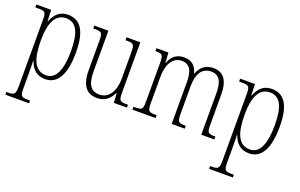

<svg xmlns="http://www.w3.org/2000/svg" viewBox="-92 -933 2438 1560"><g transform="rotate(20 1127.0 -153.5)"><path d="M19 239H224V215H205C150 215 139 209 139 140V18C139 -34 138 -75 137 -99H139C162 -32 205 10 278 10C379 10 441 -79 441 -277C441 -465 385 -546 276 -546C203 -546 163 -500 140 -439H137L133 -536H5V-511H25C89 -511 98 -505 98 -438V139C98 209 86 215 30 215H19ZM275 -22C172 -22 139 -121 139 -276C139 -423 179 -514 272 -514C361 -514 399 -436 399 -277C399 -118 361 -22 275 -22Z M726 10C793 10 835 -26 861 -81H865L870 0H983V-25H973C915 -25 904 -30 904 -101V-536H785V-511H792C856 -511 863 -505 863 -429V-205C863 -107 822 -23 734 -23C656 -23 628 -80 628 -184V-536H506V-511H515C576 -511 587 -506 587 -439V-184C587 -47 636 10 726 10Z M1031 0H1231V-25H1224C1163 -25 1153 -30 1153 -99V-331C1153 -425 1189 -510 1273 -510C1342 -510 1370 -461 1370 -361V0H1483V-25H1477C1420 -25 1410 -31 1410 -99V-345C1410 -435 1441 -510 1528 -510C1599 -510 1626 -456 1626 -361V0H1739V-25H1735C1678 -25 1667 -30 1667 -96V-360C1667 -483 1622 -543 1536 -543C1472 -543 1426 -511 1403 -446H1401C1385 -508 1349 -543 1283 -543C1222 -543 1179 -515 1155 -450H1152L1147 -536H1043V-511H1048C1103 -511 1112 -503 1112 -433V-100C1112 -31 1104 -25 1044 -25H1031Z M1781 239H1986V215H1967C1912 215 1901 209 1901 140V18C1901 -34 1900 -75 1899 -99H1901C1924 -32 1967 10 2040 10C2141 10 2203 -79 2203 -277C2203 -465 2147 -546 2038 -546C1965 -546 1925 -500 1902 -439H1899L1895 -536H1767V-511H1787C1851 -511 1860 -505 1860 -438V139C1860 209 1848 215 1792 215H1781ZM2037 -22C1934 -22 1901 -121 1901 -276C1901 -423 1941 -514 2034 -514C2123 -514 2161 -436 2161 -277C2161 -118 2123 -22 2037 -22Z"/></g></svg>

Font: Noto Serif Georgian Condensed ExtraLight
Style: Regular
Weight: 200
Width: 3
Designer: Monotype Design Team, Akaki Razmadze
Foundry: Google LLC
Version: Version 2.003